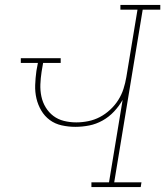

<svg xmlns="http://www.w3.org/2000/svg" viewBox="-20 -755 667 775"><path d="M349 0V-19H420L475 -352Q461 -327 440.5 -305Q420 -283 394 -268.5Q368 -254 340 -248.5Q312 -243 284 -243Q256 -243 229 -249Q202 -255 181 -270.5Q160 -286 146.5 -309Q133 -332 127 -358Q121 -384 122 -412Q123 -440 127 -469L133 -501H64V-520H225V-501H154L148 -466Q144 -440 143 -415Q142 -390 147 -366Q152 -342 164.5 -321.5Q177 -301 195.5 -287Q214 -273 238 -267Q262 -261 288 -261Q312 -261 336.5 -266Q361 -271 383 -282.5Q405 -294 424.5 -312Q444 -330 457.5 -351.5Q471 -373 478.5 -396.5Q486 -420 490 -444L535 -716H466V-735H627V-716H556L441 -19H551L548 0Z"/></svg>

Font: Iosevka HT Thin Extended
Style: Italic
Weight: 100
Width: 7
Italic angle: -9°
Monospace: yes
Designer: Belleve Invis
Foundry: Belleve Invis
Version: Version 32.3.0; ttfautohint (v1.8.4)